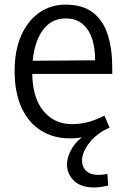

<svg xmlns="http://www.w3.org/2000/svg" viewBox="-20 -600 546 847"><path d="M396.4 227Q336.5 227 306.1 197.1Q275.6 167.2 275.6 126.2Q275.6 90.4 298.8 52.5Q322 14.6 369 -12.2L460.6 -37.2Q402.6 -8.1 372.3 32.4Q341.9 72.8 341.9 108.2Q341.9 136.9 360.8 154.3Q379.8 171.7 415.6 171.7Q424.4 171.7 434.1 170.5Q443.8 169.4 453.8 166.8L457.2 218.8Q442.4 222.2 426.6 224.6Q410.8 227 396.4 227ZM288.7 10.5Q216.2 10.5 161 -23.9Q105.9 -58.3 75.2 -124.8Q44.5 -191.3 44.5 -286.7Q44.5 -375.9 72.8 -441.6Q101.1 -507.3 152.1 -543.4Q203 -579.5 269.6 -579.5Q344.2 -579.5 389.6 -544.9Q435 -510.2 455.1 -447.4Q475.2 -384.6 475.2 -301.6V-273.7H86.5L87 -331.7L399.6 -334Q399.6 -369 393.3 -402Q386.9 -434.9 371.6 -461.4Q356.3 -488 331.4 -503.4Q306.6 -518.8 269.3 -518.8Q200.1 -518.8 161.1 -455.5Q122.1 -392.2 122.1 -283.8Q122.1 -171.2 170.4 -111.8Q218.7 -52.3 298.1 -52.3Q333.7 -52.3 368.2 -61.5Q402.8 -70.7 440.6 -89.8L463.5 -37.2Q418.8 -13.3 374.6 -1.4Q330.4 10.5 288.7 10.5Z"/></svg>

Font: Yaldevi ExtraLight
Style: Regular
Weight: 200
Designer: Sol Matas, Rajitha Manaperi, Kosala Senevirathne
Foundry: Mooniak
Version: Version 1.100